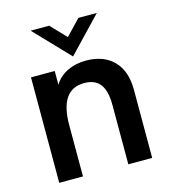

<svg xmlns="http://www.w3.org/2000/svg" viewBox="-105 -782 768 867"><g transform="rotate(-15 279.0 -348.5)"><path d="M65 0V-493H176V-429Q199.5 -466 238.2 -484Q277 -502 323 -502Q406 -502 452.8 -454.2Q499.5 -406.5 499.5 -319V0H388V-278Q388 -343.5 364 -374.8Q340 -406 290 -406Q176 -406 176 -239.5V0ZM118 -697H204.5L273 -625.5L341.5 -697H427.5L273 -535Z"/></g></svg>

Font: HK Grotesk SemiBold
Style: Regular
Weight: 600
Designer: Alfredo Marco Pradil
Foundry: Hanken Design Co.
Version: Version 3.001;FEAKit 1.0